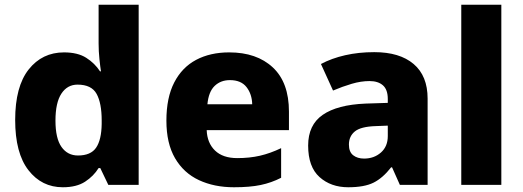

<svg xmlns="http://www.w3.org/2000/svg" viewBox="-20 -780 2207 810"><path d="M245 10Q156 10 100 -62Q44 -134 44 -274Q44 -415 101 -487Q158 -559 250 -559Q308 -559 344 -536Q380 -513 402 -479H406Q403 -497 399.5 -530.5Q396 -564 396 -597V-760H565V0H437L403 -71H396Q375 -37 339 -13.5Q303 10 245 10ZM309 -124Q363 -124 385.5 -157Q408 -190 409 -257V-272Q409 -345 387.5 -384Q366 -423 307 -423Q264 -423 239 -385Q214 -347 214 -271Q214 -196 239.5 -160Q265 -124 309 -124Z M947 -559Q1063 -559 1131 -495.5Q1199 -432 1199 -309V-231H852Q854 -177 887 -145Q920 -113 981 -113Q1033 -113 1076.5 -123Q1120 -133 1166 -155V-30Q1125 -9 1079.5 0.5Q1034 10 967 10Q884 10 819.5 -20Q755 -50 718.5 -112.5Q682 -175 682 -271Q682 -368 715 -432Q748 -496 807.5 -527.5Q867 -559 947 -559ZM950 -442Q911 -442 885.5 -417.5Q860 -393 855 -340H1044Q1043 -383 1020 -412.5Q997 -442 950 -442Z M1559 -560Q1666 -560 1725 -510Q1784 -460 1784 -364V0H1667L1634 -74H1630Q1595 -29 1556 -9.5Q1517 10 1449 10Q1376 10 1328 -33Q1280 -76 1280 -166Q1280 -253 1341.5 -295.5Q1403 -338 1522 -343L1616 -346V-362Q1616 -402 1595.5 -420Q1575 -438 1539 -438Q1503 -438 1464 -426.5Q1425 -415 1385 -398L1334 -510Q1379 -534 1436 -547Q1493 -560 1559 -560ZM1565 -248Q1502 -246 1477 -225.5Q1452 -205 1452 -170Q1452 -139 1470 -125Q1488 -111 1516 -111Q1558 -111 1587 -136.5Q1616 -162 1616 -206V-250Z M2095 0H1926V-760H2095Z"/></svg>

Font: Noto Sans Bengali ExtraBold
Style: Regular
Weight: 800
Designer: Jelle Bosma - Monotype Design Team
Foundry: Monotype Imaging Inc.
Version: Version 2.003; ttfautohint (v1.8.4.7-5d5b)